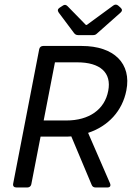

<svg xmlns="http://www.w3.org/2000/svg" viewBox="-20 -828 597 848"><path d="M409.2 -680.7 512.7 -772.5C520.5 -779.3 520.5 -787.1 512.7 -793.9L502.9 -802.7C495.1 -809.6 487.3 -808.6 480.5 -803.7L363.3 -717.8H359.4L278.3 -800.8C271.5 -807.6 264.6 -808.6 256.8 -802.7L243.2 -793.9C234.4 -788.1 233.4 -781.2 239.3 -772.5L306.6 -682.6C311.5 -675.8 317.4 -672.9 325.2 -672.9H390.6C398.4 -672.9 403.3 -674.8 409.2 -680.7ZM538.1 -428.7C561.5 -546.9 484.4 -625 340.8 -625H170.9C162.1 -625 155.3 -620.1 153.3 -611.3L38.1 -16.6C36.1 -5.9 42 0 52.7 0H100.6C109.4 0 116.2 -4.9 118.2 -13.7L159.2 -224.6H263.7C274.4 -224.6 285.2 -224.6 294.9 -225.6L384.8 -11.7C387.7 -3.9 393.6 0 402.3 0H454.1C465.8 0 470.7 -6.8 465.8 -18.6L369.1 -241.2C458 -270.5 520.5 -337.9 538.1 -428.7ZM458 -426.8C442.4 -343.8 373 -295.9 273.4 -295.9H172.9L222.7 -552.7H321.3C422.9 -552.7 473.6 -506.8 458 -426.8Z"/></svg>

Font: Ed Sans Neue
Style: Italic
Weight: 400
Italic angle: -11°
Designer: Stephen Hutchings
Version: Version 1.004;PS 001.004;hotconv 1.0.88;makeotf.lib2.5.64775